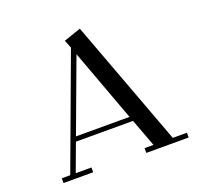

<svg xmlns="http://www.w3.org/2000/svg" viewBox="-125 -846 1007 980"><g transform="rotate(-20 379.0 -356.0)"><path d="M58.1 0V-25.9H104L330.1 -636.2L313 -680.2L405.8 -711.9L661.1 -25.9H737.8V0H507.8V-25.9H556.2L500 -176.8H189.9L133.8 -25.9H219.2V0ZM199.2 -202.1H490.2L345.2 -595.2Z"/></g></svg>

Font: Dehuti Alt
Style: Bold
Weight: 700
Version: Version 1.2